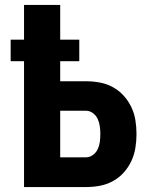

<svg xmlns="http://www.w3.org/2000/svg" viewBox="-20 -755 640 775"><path d="M77 0V-508H23V-595H77V-735H223V-595H300V-508H223V-427H327Q355 -427 382.5 -422Q410 -417 435 -403.5Q460 -390 479 -369Q498 -348 510 -323Q522 -298 526.5 -270Q531 -242 531 -214Q531 -186 526.5 -158Q522 -130 510 -104.5Q498 -79 479 -58Q460 -37 435 -23.5Q410 -10 382.5 -5Q355 0 327 0ZM223 -120H327Q342 -120 355 -129.5Q368 -139 374.5 -153Q381 -167 383 -182.5Q385 -198 385 -214Q385 -229 383 -244.5Q381 -260 374.5 -274.5Q368 -289 355 -298.5Q342 -308 327 -308H223Z"/></svg>

Font: Iosevka Custom Heavy Extended
Style: Regular
Weight: 900
Width: 7
Monospace: yes
Designer: Belleve Invis
Foundry: Belleve Invis
Version: Version 11.2.4; ttfautohint (v1.8.4)